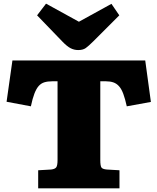

<svg xmlns="http://www.w3.org/2000/svg" viewBox="-20 -1031 862 1051"><path d="M189 0V-99L259 -103Q279 -105 287 -114Q295 -123 295 -155V-586H266Q241 -586 223 -580.5Q205 -575 192 -560.5Q179 -546 168.5 -519Q158 -492 149 -449L16 -474L48 -700H775L806 -473L674 -449Q665 -490 655 -517Q645 -544 631.5 -559Q618 -574 600.5 -580Q583 -586 560 -586H529V-155Q529 -124 535 -114.5Q541 -105 565 -103L634 -99V0ZM408 -757Q386 -757 366.5 -767Q347 -777 321 -804L183 -947L232 -1011L412 -912L590 -1010L633 -947L492 -806Q465 -779 449.5 -768Q434 -757 408 -757Z"/></svg>

Font: Literata Variable Black
Style: Regular
Weight: 900
Designer: Latin by Veronika Burian and Jose Scaglione. Greek by Irene Vlachou. Cyrillic by Vera Evstafieva.
Foundry: TypeTogether
Version: Version 3.021